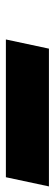

<svg xmlns="http://www.w3.org/2000/svg" viewBox="190 -260 190 669"><g transform="rotate(-90 285.5 75.0)"><path d="M-29 150 3 0H483L451 150Z"/></g></svg>

Font: Geist Mono Black
Style: Italic
Weight: 900
Italic angle: -12°
Monospace: yes
Designer: Basement.studio, Andrés Briganti, Mateo Zaragoza
Foundry: Basement.studio, Vercel, Andrés Briganti, Guido Ferreyra, Mateo Zaragoza
Version: Version 1.500; ttfautohint (v1.8.4.7-5d5b)